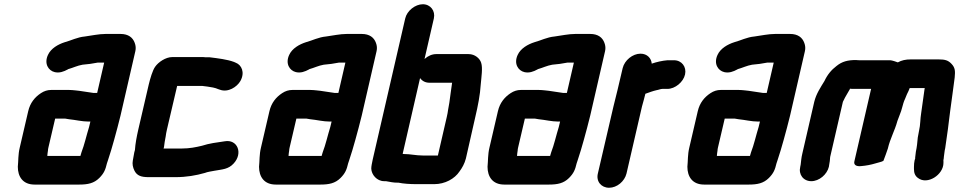

<svg xmlns="http://www.w3.org/2000/svg" viewBox="-20 -797 4521 905"><path d="M364 -79C363 -74 361 -68 359 -62H203C204 -71 204 -77 206 -87C206 -92 207 -96 208 -101L240 -238H287L305 -235C336 -232 366 -224 398 -224H406L400 -199C387 -157 378 -115 364 -79ZM420 -359C400 -362 375 -366 353 -369L335 -371C325 -372 315 -373 306 -373H221C204 -373 188 -368 173 -358C144 -339 122 -312 113 -273L73 -101C65 -68 67 -39 64 -11C64 35 87 73 143 73H353C394 73 423 67 448 42C470 20 477 3 484 -27C485 -31 487 -36 489 -42C500 -76 508 -101 518 -138C527 -172 540 -217 548 -252L618 -556C621 -569 620 -582 615 -595C606 -620 585 -637 548 -637H478C445 -637 411 -629 380 -625C345 -622 315 -606 285 -598C254 -588 220 -569 206 -538C187 -497 208 -464 238 -457C260 -452 280 -459 300 -470L301 -471C323 -477 345 -488 369 -492C393 -494 417 -497 441 -502H471L438 -359Z M616 -90 613 -79C610 -66 609 -53 606 -40C603 -24 606 -8 614 8C626 31 645 38 681 38H807C859 38 904 30 946 18C958 13 975 11 990 8C1029 1 1056 1 1081 -26C1127 -75 1099 -142 1039 -131C1004 -126 965 -121 932 -110C903 -103 873 -97 838 -97H751L753 -104C755 -119 757 -136 761 -154C762 -163 764 -174 767 -187L815 -392H929C932 -392 936 -392 941 -391L957 -389C973 -387 996 -383 1008 -377L1017 -374C1055 -360 1097 -387 1113 -415C1136 -456 1118 -491 1092 -501L1083 -505C1051 -517 1008 -522 968 -527H949C942 -528 936 -528 930 -528H792C761 -528 726 -504 711 -482C699 -465 688 -427 681 -398L632 -187C624 -152 618 -120 616 -90Z M1501 -79C1500 -74 1498 -68 1496 -62H1340C1341 -71 1341 -77 1343 -87C1343 -92 1344 -96 1345 -101L1377 -238H1424L1442 -235C1473 -232 1503 -224 1535 -224H1543L1537 -199C1524 -157 1515 -115 1501 -79ZM1557 -359C1537 -362 1512 -366 1490 -369L1472 -371C1462 -372 1452 -373 1443 -373H1358C1341 -373 1325 -368 1310 -358C1281 -339 1259 -312 1250 -273L1210 -101C1202 -68 1204 -39 1201 -11C1201 35 1224 73 1280 73H1490C1531 73 1560 67 1585 42C1607 20 1614 3 1621 -27C1622 -31 1624 -36 1626 -42C1637 -76 1645 -101 1655 -138C1664 -172 1677 -217 1685 -252L1755 -556C1758 -569 1757 -582 1752 -595C1743 -620 1722 -637 1685 -637H1615C1582 -637 1548 -629 1517 -625C1482 -622 1452 -606 1422 -598C1391 -588 1357 -569 1343 -538C1324 -497 1345 -464 1375 -457C1397 -452 1417 -459 1437 -470L1438 -471C1460 -477 1482 -488 1506 -492C1530 -494 1554 -497 1578 -502H1608L1575 -359Z M1884 -71C1882 -71 1881 -71 1878 -72L1960 -429C1971 -414 1986 -407 2005 -407H2111C2106 -378 2103 -344 2098 -313L2092 -279C2091 -270 2089 -259 2086 -246L2044 -64H1973C1940 -64 1915 -71 1884 -71ZM1973 -777C1937 -777 1898 -746 1890 -710L1737 -46C1733 -27 1730 -13 1730 -2C1731 26 1756 57 1791 57H1799C1817 60 1837 65 1858 64C1881 69 1914 71 1942 71H2027C2077 71 2123 46 2146 11C2158 -5 2170 -26 2176 -50L2220 -244C2233 -299 2243 -350 2246 -399C2249 -434 2256 -477 2248 -501C2242 -521 2219 -542 2189 -542H2036C2017 -542 1998 -534 1981 -519L2025 -710C2033 -746 2009 -777 1973 -777Z M2578 -79C2577 -74 2575 -68 2573 -62H2417C2418 -71 2418 -77 2420 -87C2420 -92 2421 -96 2422 -101L2454 -238H2501L2519 -235C2550 -232 2580 -224 2612 -224H2620L2614 -199C2601 -157 2592 -115 2578 -79ZM2634 -359C2614 -362 2589 -366 2567 -369L2549 -371C2539 -372 2529 -373 2520 -373H2435C2418 -373 2402 -368 2387 -358C2358 -339 2336 -312 2327 -273L2287 -101C2279 -68 2281 -39 2278 -11C2278 35 2301 73 2357 73H2567C2608 73 2637 67 2662 42C2684 20 2691 3 2698 -27C2699 -31 2701 -36 2703 -42C2714 -76 2722 -101 2732 -138C2741 -172 2754 -217 2762 -252L2832 -556C2835 -569 2834 -582 2829 -595C2820 -620 2799 -637 2762 -637H2692C2659 -637 2625 -629 2594 -625C2559 -622 2529 -606 2499 -598C2468 -588 2434 -569 2420 -538C2401 -497 2422 -464 2452 -457C2474 -452 2494 -459 2514 -470L2515 -471C2537 -477 2559 -488 2583 -492C2607 -494 2631 -497 2655 -502H2685L2652 -359Z M3209 -446C3217 -482 3193 -513 3157 -513H3126C3102 -511 3075 -505 3052 -497C3050 -522 3031 -544 2999 -544C2962 -544 2924 -513 2915 -476L2891 -374C2886 -352 2877 -318 2871 -293L2798 21C2789 58 2814 88 2851 88C2888 88 2924 58 2933 21L3006 -295C3011 -315 3018 -336 3022 -355C3039 -361 3057 -368 3075 -372C3083 -373 3094 -378 3102 -378H3126C3162 -378 3201 -410 3209 -446Z M3520 -79C3519 -74 3517 -68 3515 -62H3359C3360 -71 3360 -77 3362 -87C3362 -92 3363 -96 3364 -101L3396 -238H3443L3461 -235C3492 -232 3522 -224 3554 -224H3562L3556 -199C3543 -157 3534 -115 3520 -79ZM3576 -359C3556 -362 3531 -366 3509 -369L3491 -371C3481 -372 3471 -373 3462 -373H3377C3360 -373 3344 -368 3329 -358C3300 -339 3278 -312 3269 -273L3229 -101C3221 -68 3223 -39 3220 -11C3220 35 3243 73 3299 73H3509C3550 73 3579 67 3604 42C3626 20 3633 3 3640 -27C3641 -31 3643 -36 3645 -42C3656 -76 3664 -101 3674 -138C3683 -172 3696 -217 3704 -252L3774 -556C3777 -569 3776 -582 3771 -595C3762 -620 3741 -637 3704 -637H3634C3601 -637 3567 -629 3536 -625C3501 -622 3471 -606 3441 -598C3410 -588 3376 -569 3362 -538C3343 -497 3364 -464 3394 -457C3416 -452 3436 -459 3456 -470L3457 -471C3479 -477 3501 -488 3525 -492C3549 -494 3573 -497 3597 -502H3627L3594 -359Z M3887 -11 3888 -18C3891 -31 3892 -44 3893 -57L3953 -317C3953 -318 3954 -320 3956 -323C3964 -341 3977 -360 3986 -377V-379C3993 -378 3998 -378 4002 -378H4086L4007 -36C4003 -18 4019 -12 4038 -14C4062 -16 4084 -20 4107 -27C4125 -33 4134 -33 4144 -39C4151 -59 4159 -77 4165 -97C4175 -142 4198 -182 4210 -227C4217 -248 4227 -268 4232 -289C4236 -304 4240 -319 4246 -331L4255 -353C4261 -364 4264 -372 4268 -382H4339L4338 -378C4333 -342 4327 -300 4322 -264C4317 -235 4319 -211 4312 -181L4306 -149C4304 -127 4302 -104 4297 -82C4296 -73 4295 -64 4294 -57C4294 -55 4293 -53 4294 -51L4291 -41C4289 -32 4288 -22 4288 -10V0C4288 18 4293 32 4307 42C4351 76 4427 27 4427 -29V-39C4426 -40 4427 -42 4427 -43C4428 -48 4429 -53 4429 -58C4431 -68 4431 -78 4433 -88C4435 -95 4436 -103 4437 -111C4440 -126 4441 -144 4444 -160L4448 -188C4452 -216 4455 -249 4459 -276C4467 -328 4473 -385 4480 -432C4483 -463 4482 -478 4465 -496C4449 -513 4434 -517 4404 -517H4273C4249 -517 4230 -513 4212 -503C4207 -505 4184 -513 4176 -513H4033C4028 -513 4023 -513 4015 -514C3975 -514 3949 -507 3923 -486C3899 -468 3880 -445 3866 -415C3849 -387 3827 -355 3818 -317L3762 -74C3757 -54 3756 -37 3754 -21L3752 -11C3743 26 3767 57 3804 57C3841 57 3878 26 3887 -11Z"/></svg>

Font: Electronic
Style: UltThkIt
Weight: 900
Version: Version 1.011